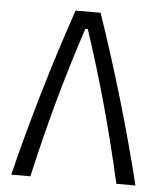

<svg xmlns="http://www.w3.org/2000/svg" viewBox="-48 -667 597 710"><g transform="rotate(5 250.5 -312.5)"><path d="M204 -625H297Q406 -305 481 0H410Q345 -290 255 -561H246Q156 -290 91 0H20Q95 -305 204 -625Z"/></g></svg>

Font: Changa Light
Style: Regular
Weight: 300
Designer: Eduardo Rodriguez Tunni
Foundry: Eduardo Rodriguez Tunni
Version: Version 2.002; ttfautohint (v1.5) -l 8 -r 50 -G 110 -x 14 -H